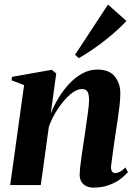

<svg xmlns="http://www.w3.org/2000/svg" viewBox="-20 -826 602 857"><path d="M206.5 -318.5Q220 -353.5 240.8 -388Q261.5 -422.5 288.5 -451.5Q315.5 -480.5 347.2 -498Q379 -515.5 415 -515.5Q467.5 -515.5 492.2 -484.8Q517 -454 517 -410.5Q517 -385 514 -357.5Q511 -330 506.5 -300.8Q502 -271.5 497.5 -241Q493.5 -213.5 489 -182.8Q484.5 -152 481 -125.2Q477.5 -98.5 475.5 -82.5Q475.5 -65.5 481 -59.5Q486.5 -53.5 494 -53.5Q503 -53.5 515 -59.2Q527 -65 540 -78.5L551 -57.5Q538.5 -43 517.5 -27Q496.5 -11 466.2 0.2Q436 11.5 396 11.5Q382 11.5 367.8 5.8Q353.5 0 344.5 -13Q335.5 -26 335.5 -48Q335.5 -57.5 337.5 -76.8Q339.5 -96 343 -121Q346.5 -146 350.5 -172.5Q354.5 -199 358 -222Q361.5 -248 365 -271.8Q368.5 -295.5 371.5 -316.2Q374.5 -337 376 -353.2Q377.5 -369.5 377.5 -379.5Q377.5 -395.5 374.8 -406.5Q372 -417.5 365 -423Q358 -428.5 344.5 -428.5Q326.5 -428.5 305.5 -413.8Q284.5 -399 263.8 -374.2Q243 -349.5 225.8 -319.8Q208.5 -290 198 -260L162 0H25.5L87.5 -446L31.5 -467.5L33.5 -483L211.5 -514.5L231 -498ZM315 -581.5 462 -805.5 544.5 -732.5Q529 -716 509.2 -697.5Q489.5 -679 467 -660.5Q444.5 -642 420.8 -624.8Q397 -607.5 374.2 -592.5Q351.5 -577.5 331.5 -566.5Z"/></svg>

Font: Merriweather 144pt
Style: Bold Italic
Weight: 700
Italic angle: -7.8°
Version: Version 2.101